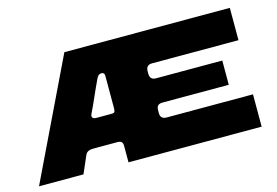

<svg xmlns="http://www.w3.org/2000/svg" viewBox="-81 -753 1324 918"><g transform="rotate(-15 581.0 -294.0)"><path d="M654 -397V-384Q654 -354 684 -354H1012V-234H684Q669 -234 661.5 -227Q654 -220 654 -204V-190Q654 -160 684 -160H1112V0H453V-82Q453 -95 447 -101Q441 -107 427 -107H309Q292 -107 282 -102Q272 -97 267 -85L230 0H10L293 -588H1112V-428H684Q654 -428 654 -397ZM453 -428Q453 -437 449 -441Q445 -445 438 -445Q423 -445 415 -429Q402 -403 360 -308L342 -270Q339 -264 339 -259Q339 -245 360 -245H433Q447 -245 450 -250Q453 -255 453 -269Z"/></g></svg>

Font: Dashboard
Style: Regular
Weight: 400
Designer: jaiki
Version: Version 1.000